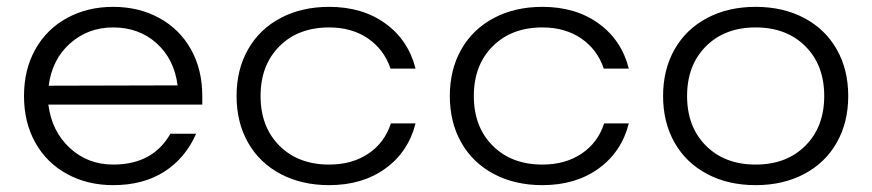

<svg xmlns="http://www.w3.org/2000/svg" viewBox="-20 -530 2544 560"><path d="M310 -510Q385 -510 444.5 -477.5Q504 -445 537 -386Q570 -327 570 -250V-225H121Q131 -147 183.5 -98.5Q236 -50 310 -50Q426 -50 477 -140H552Q521 -69 459.5 -29.5Q398 10 310 10Q235 10 175.5 -22.5Q116 -55 83 -114Q50 -173 50 -250Q50 -327 83 -386Q116 -445 175.5 -477.5Q235 -510 310 -510ZM498 -281Q488 -358 436.5 -404Q385 -450 310 -450Q237 -450 184.5 -403.5Q132 -357 122 -280Z M940 10Q860 10 798.5 -22.5Q737 -55 703.5 -114Q670 -173 670 -250Q670 -327 703.5 -386Q737 -445 798.5 -477.5Q860 -510 940 -510Q1037 -510 1104 -461.5Q1171 -413 1192 -330H1119Q1100 -386 1053 -418Q1006 -450 940 -450Q850 -450 795 -395Q740 -340 740 -250Q740 -160 795 -105Q850 -50 940 -50Q1007 -50 1054.5 -82Q1102 -114 1120 -170H1192Q1171 -87 1104 -38.5Q1037 10 940 10Z M1562 10Q1482 10 1420.5 -22.5Q1359 -55 1325.5 -114Q1292 -173 1292 -250Q1292 -327 1325.5 -386Q1359 -445 1420.5 -477.5Q1482 -510 1562 -510Q1659 -510 1726 -461.5Q1793 -413 1814 -330H1741Q1722 -386 1675 -418Q1628 -450 1562 -450Q1472 -450 1417 -395Q1362 -340 1362 -250Q1362 -160 1417 -105Q1472 -50 1562 -50Q1629 -50 1676.5 -82Q1724 -114 1742 -170H1814Q1793 -87 1726 -38.5Q1659 10 1562 10Z M2454 -250Q2454 -173 2420.5 -114Q2387 -55 2325.5 -22.5Q2264 10 2184 10Q2104 10 2042.5 -22.5Q1981 -55 1947.5 -114Q1914 -173 1914 -250Q1914 -327 1947.5 -386Q1981 -445 2042.5 -477.5Q2104 -510 2184 -510Q2264 -510 2325.5 -477.5Q2387 -445 2420.5 -386Q2454 -327 2454 -250ZM2384 -250Q2384 -340 2329 -395Q2274 -450 2184 -450Q2094 -450 2039 -395Q1984 -340 1984 -250Q1984 -160 2039 -105Q2094 -50 2184 -50Q2274 -50 2329 -105Q2384 -160 2384 -250Z"/></svg>

Font: Goli Light
Style: Regular
Weight: 300
Designer: jaikishan Patel
Foundry: MagicType
Version: Version 1.000